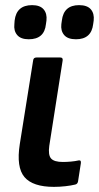

<svg xmlns="http://www.w3.org/2000/svg" viewBox="-20 -716 386 748"><path d="M190 12Q108 12 75.5 -26Q43 -64 57 -154L109 -480Q110 -492 122 -492H215Q226 -492 224 -480L172 -148Q167 -112 179 -98.5Q191 -85 225 -85Q240 -85 256.5 -86.5Q273 -88 286 -91Q297 -93 295 -80L284 -9Q282 1 273 3Q257 7 234.5 9.5Q212 12 190 12ZM276 -563Q244 -563 230 -579.5Q216 -596 219 -622L221 -636Q228 -696 288 -696Q320 -696 334 -679.5Q348 -663 345 -636L343 -622Q336 -563 276 -563ZM92 -563Q61 -563 47 -579.5Q33 -596 36 -622L37 -636Q44 -696 105 -696Q136 -696 150 -679.5Q164 -663 161 -636L159 -622Q153 -563 92 -563Z"/></svg>

Font: Sofia Sans
Style: Bold Italic
Weight: 700
Italic angle: -9°
Designer: Botio Nikoltchev, Ani Petrova
Foundry: lettersoup
Version: Version 4.101; ttfautohint (v1.8.4.7-5d5b)